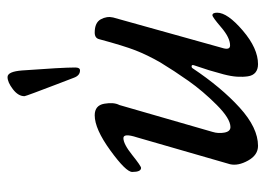

<svg xmlns="http://www.w3.org/2000/svg" viewBox="-120 -588 721 522"><g transform="rotate(-90 241.0 -326.5)"><path d="M291 -487Q286 -500 273 -534Q260 -568 250.5 -593.5Q241 -619 241 -621Q241 -638 260 -652.5Q279 -667 293 -667Q308 -667 311 -627Q319 -518 319 -483Q319 -470 311 -470Q297 -470 291 -487ZM317 -164Q265 -86 210 -36Q155 14 106 14Q81 14 66 -13Q51 -40 56 -62L129 -315Q141 -352 127 -352Q111 -352 81 -328Q51 -304 46 -304Q35 -304 35 -328Q35 -345 93.5 -387.5Q152 -430 189 -430Q216 -430 220.5 -404Q225 -378 217 -363L144 -110Q139 -94 142 -77.5Q145 -61 157 -61Q180 -61 217.5 -98.5Q255 -136 282.5 -175Q310 -214 333 -252Q353 -287 365.5 -319Q378 -351 396 -418Q399 -430 414 -430Q441 -430 450 -413.5Q459 -397 455 -380L371 -79Q367 -62 379 -62Q400 -62 428 -86Q456 -110 461 -110Q468 -110 468 -97Q468 -69 419.5 -27.5Q371 14 328 14Q314 14 305.5 7Q297 0 295 -13.5Q293 -27 294 -43Q295 -59 300.5 -80Q306 -101 311.5 -119Q317 -137 325 -160Q327 -166 323 -166.5Q319 -167 317 -164Z"/></g></svg>

Font: EB Garamond 08
Style: Italic
Weight: 400
Italic angle: -14°
Version: Version 0.016